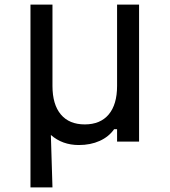

<svg xmlns="http://www.w3.org/2000/svg" viewBox="-20 -618 740 838"><path d="M113 200V-598H209V-243Q209 -162 245.5 -118.5Q282 -75 350 -75Q418 -75 454.5 -118.5Q491 -162 491 -243V-598H587V0H491V-54H478Q455 -21 415 -3Q375 15 324 15Q252 15 202 -29L209 200Z"/></svg>

Font: Martian Mono Light
Style: Regular
Weight: 300
Monospace: yes
Designer: Roman Shamin
Foundry: Evil Martians
Version: Version 1.000; ttfautohint (v1.8.4.7-5d5b)